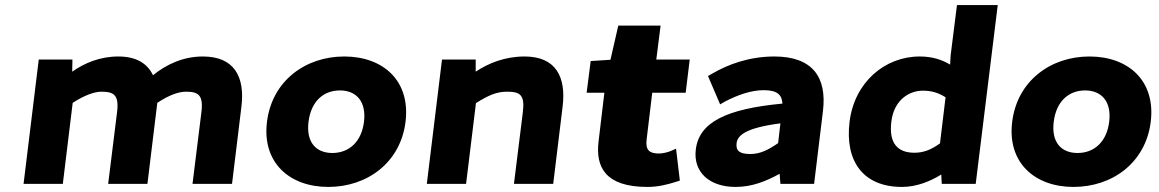

<svg xmlns="http://www.w3.org/2000/svg" viewBox="-20 -726 4574 758"><path d="M228 0 267 -320C315 -351 354 -364 380 -364C429 -364 451 -352 442 -282L407 0H562L601 -320C649 -352 687 -364 714 -364C762 -364 784 -352 775 -282L740 0H896L933 -304C948 -424 904 -503 781 -503C702 -503 636 -471 584 -429C562 -475 519 -503 447 -503C375 -503 313 -477 265 -443L266 -491H133L73 0Z M1276 12C1430 12 1561 -84 1581 -245C1601 -407 1493 -503 1339 -503C1186 -503 1054 -407 1034 -245C1014 -84 1123 12 1276 12ZM1322 -369C1386 -369 1427 -326 1417 -245C1407 -165 1357 -122 1292 -122C1228 -122 1188 -164 1198 -245C1208 -327 1258 -369 1322 -369Z M1820 0 1859 -319C1909 -350 1940 -364 1982 -364C2033 -364 2053 -352 2044 -282L2009 0H2164L2201 -304C2216 -423 2174 -503 2051 -503C1974 -503 1909 -477 1858 -443V-491H1725L1665 0Z M2536 12C2579 12 2616 2 2645 -7L2664 -13L2649 -139L2626 -129C2613 -124 2595 -120 2582 -120C2545 -120 2527 -132 2533 -177L2555 -360H2687L2703 -491H2571L2588 -625H2421L2390 -490L2312 -485L2296 -360H2366L2343 -167C2331 -66 2370 12 2536 12Z M2884 12C2948 12 3004 -10 3058 -40L3061 0H3194L3229 -288C3245 -421 3188 -503 3037 -503C2937 -503 2853 -471 2793 -436L2775 -426L2823 -314L2842 -325C2890 -350 2944 -370 2995 -370C3051 -370 3067 -350 3069 -317C2846 -296 2740 -243 2727 -136C2716 -48 2779 12 2884 12ZM3061 -239 3052 -161C3010 -132 2979 -118 2942 -118C2901 -118 2884 -130 2888 -161C2892 -191 2922 -221 3061 -239Z M3541 12C3597 12 3651 -9 3696 -37L3698 0H3832L3919 -706H3758L3733 -507L3731 -471C3699 -490 3661 -503 3611 -503C3473 -503 3353 -401 3334 -245C3315 -89 3388 12 3541 12ZM3623 -368C3654 -368 3681 -362 3713 -342L3691 -160C3655 -134 3625 -123 3590 -123C3526 -123 3488 -158 3499 -246C3509 -330 3568 -368 3623 -368Z M4218 12C4372 12 4503 -84 4523 -245C4543 -407 4435 -503 4281 -503C4128 -503 3996 -407 3976 -245C3956 -84 4065 12 4218 12ZM4264 -369C4328 -369 4369 -326 4359 -245C4349 -165 4299 -122 4234 -122C4170 -122 4130 -164 4140 -245C4150 -327 4200 -369 4264 -369Z"/></svg>

Font: Falling Sky
Style: ExBdObl
Weight: 400
Designer: Paul D. Hunt
Foundry: Adobe Systems Incorporated
Version: Version 1.02